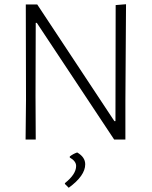

<svg xmlns="http://www.w3.org/2000/svg" viewBox="-20 -660 717 908"><path d="M576 -640 573 -182V0H520L154 -552H149L148 -205L149 0H101L103 -190L102 -639H156L521 -87H526L527 -636ZM345 61Q383 83 383 117Q383 171 305 228L287 210V206Q340 164 340 125Q340 102 310 85V80Q325 68 345 61Z"/></svg>

Font: Alegreya Sans Light
Style: Regular
Weight: 300
Designer: Juan Pablo del Peral
Foundry: Huerta Tipografica
Version: Version 2.007